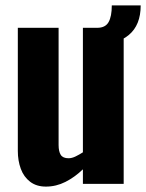

<svg xmlns="http://www.w3.org/2000/svg" viewBox="-20 -681 541 711"><path d="M150 10Q115 10 91.5 -8Q68 -26 57 -56Q46 -86 46 -122V-578H197V-144Q197 -120 205 -107.5Q213 -95 234 -95Q246 -95 259.5 -101.5Q273 -108 287 -117V-578H438V0H287V-54Q257 -25 222.5 -7.5Q188 10 150 10ZM330 -515V-578H340Q370 -578 382 -599Q394 -620 394 -661H501Q501 -588 457 -551.5Q413 -515 340 -515Z"/></svg>

Font: Oswald SemiBold
Style: Regular
Weight: 600
Designer: Vernon Adams
Foundry: Vernon Adams
Version: Version 4.103;gftools[0.9.33.dev8+g029e19f]